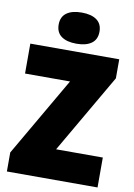

<svg xmlns="http://www.w3.org/2000/svg" viewBox="-103 -1029 761 1093"><g transform="rotate(10 278.0 -482.5)"><path d="M270 -173H540V0H16V-110L281 -567H21V-740H535V-630ZM161 -875Q161 -920 192 -942.5Q223 -965 279 -965Q335 -965 366 -942.5Q397 -920 397 -875Q397 -830 366 -807.5Q335 -785 279 -785Q223 -785 192 -807.5Q161 -830 161 -875Z"/></g></svg>

Font: Encode Sans Condensed Black
Style: Regular
Weight: 900
Width: 3
Designer: Multiple Designers
Foundry: Impallari Type
Version: Version 2.000